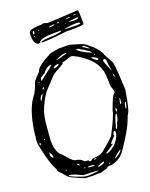

<svg xmlns="http://www.w3.org/2000/svg" viewBox="-170 -1278 1116 1431"><g transform="rotate(-15 388.5 -562.5)"><path d="M444.3 -942.4Q546.9 -923.8 564.5 -913.1Q662.1 -852.5 680.7 -800.8L728.5 -728.5Q745.1 -659.2 763.7 -514.6Q752.9 -345.7 731.4 -323.2Q715.8 -260.7 687.5 -200.2Q623 -67.4 596.7 -40Q544.9 5.9 501 5.9Q482.4 10.7 482.4 18.6L421.9 42L414.1 40Q355.5 48.8 323.2 48.8H305.7Q293.9 48.8 202.1 14.6Q179.7 5.9 143.6 -33.2Q114.3 -52.7 114.3 -72.3Q77.1 -125 41 -245.1Q27.3 -284.2 27.3 -293L25.4 -315.4Q25.4 -538.1 90.8 -641.6Q112.3 -671.9 129.9 -746.1Q137.7 -759.8 177.7 -807.6Q177.7 -841.8 284.2 -910.2Q284.2 -916 360.4 -935.5ZM537.1 -908.2V-901.4Q577.1 -877 585.9 -877V-878.9Q553.7 -908.2 542 -908.2ZM487.3 -892.6V-890.6Q534.2 -858.4 594.7 -841.8V-844.7Q585 -857.4 558.6 -867.2Q558.6 -873 517.6 -887.7Q509.8 -896.5 497.1 -896.5H490.2ZM325.2 -855.5Q331.1 -855.5 391.6 -878.9L408.2 -883.8V-890.6H407.2Q376 -890.6 325.2 -858.4ZM127 -427.7V-313.5Q127 -196.3 188.5 -161.1Q249 -99.6 266.6 -99.6Q306.6 -99.6 332 -74.2L343.8 -72.3L359.4 -74.2L371.1 -62.5H373Q380.9 -62.5 393.6 -77.1Q457 -86.9 478.5 -106.4Q574.2 -201.2 574.2 -210.9Q630.9 -349.6 630.9 -381.8Q663.1 -507.8 678.7 -507.8H680.7V-514.6Q680.7 -530.3 663.1 -566.4Q653.3 -677.7 637.7 -699.2Q609.4 -778.3 490.2 -837.9Q452.1 -855.5 441.4 -855.5H432.6Q375 -829.1 366.2 -829.1Q362.3 -829.1 362.3 -817.4Q283.2 -765.6 270.5 -749L205.1 -665Q181.6 -635.7 162.1 -586.9Q127 -508.8 127 -427.7ZM175.8 -739.3V-737.3H179.7Q277.3 -824.2 277.3 -833H275.4Q244.1 -833 210 -781.2Q204.1 -781.2 189.5 -766.6Q175.8 -766.6 175.8 -739.3ZM605.5 -824.2V-822.3H615.2V-824.2L610.4 -829.1ZM291 -801.8V-800.8H293.9Q332 -809.6 332 -824.2L330.1 -826.2H326.2Q291 -818.4 291 -801.8ZM581.1 -810.5Q581.1 -794.9 619.1 -778.3H624Q628.9 -778.3 628.9 -785.2Q628.9 -796.9 581.1 -810.5ZM660.2 -766.6V-760.7Q660.2 -749 701.2 -675.8H702.1V-677.7L687.5 -733.4Q687.5 -771.5 668 -771.5H665ZM152.3 -728.5V-726.6H159.2V-732.4H155.3ZM145.5 -716.8V-711.9L148.4 -714.8V-716.8ZM168.9 -677.7V-671.9H172.9V-670.9Q181.6 -670.9 181.6 -685.5V-687.5H179.7ZM706.1 -646.5 704.1 -644.5V-643.6L708 -627.9H712.9V-639.6ZM134.8 -603.5V-595.7L138.7 -591.8Q138.7 -596.7 157.2 -629.9L159.2 -639.6H155.3Q139.6 -627 134.8 -603.5ZM673.8 -477.5V-472.7H676.8L680.7 -475.6V-477.5ZM706.1 -463.9Q699.2 -442.4 699.2 -418V-416H701.2Q709 -418.9 709 -429.7V-455.1L708 -463.9ZM729.5 -379.9V-375H735.4Q743.2 -403.3 743.2 -418V-422.9H740.2Q731.4 -422.9 729.5 -379.9ZM654.3 -379.9V-371.1H660.2L665 -384.8L661.1 -398.4H660.2Q654.3 -398.4 654.3 -379.9ZM622.1 -245.1Q632.8 -245.1 639.6 -288.1Q654.3 -312.5 654.3 -349.6V-352.5L651.4 -356.4Q639.6 -356.4 624 -260.7L622.1 -258.8L620.1 -245.1ZM82 -309.6V-308.6L85.9 -304.7H86.9L90.8 -308.6V-309.6L86.9 -313.5H85.9ZM41 -288.1V-277.3L44.9 -274.4H47.9L49.8 -282.2V-289.1L45.9 -293ZM591.8 -212.9 594.7 -202.1Q555.7 -152.3 555.7 -145.5H564.5L565.4 -147.5H567.4L569.3 -145.5V-144.5L505.9 -92.8L503.9 -87.9H505.9L507.8 -85.9H509.8Q540 -96.7 574.2 -131.8Q606.4 -173.8 612.3 -209L613.3 -213.9V-222.7Q613.3 -231.4 606.4 -234.4H603.5Q596.7 -234.4 591.8 -212.9ZM93.8 -204.1V-190.4Q93.8 -172.9 111.3 -161.1H116.2V-165Q115.2 -183.6 95.7 -204.1ZM558.6 -40V-35.2H560.5Q612.3 -71.3 612.3 -87.9H608.4Q578.1 -65.4 558.6 -40ZM403.3 -69.3V-67.4H417L421.9 -72.3V-74.2H417Q404.3 -74.2 403.3 -69.3ZM270.5 -70.3Q270.5 -59.6 291 -53.7V-55.7Q291 -66.4 271.5 -70.3ZM179.7 -49.8V-44.9L182.6 -42H186.5V-44.9L181.6 -49.8ZM418.9 -12.7V-7.8H427.7Q471.7 -18.6 471.7 -35.2H468.8Q456.1 -35.2 418.9 -12.7ZM345.7 -28.3V-22.5L366.2 -21.5H396.5V-24.4Q396.5 -28.3 377.9 -31.2H366.2ZM312.5 -26.4 326.2 -21.5V-24.4Q325.2 -29.3 316.4 -29.3ZM503.9 -12.7V-7.8H509.8L514.6 -12.7L510.7 -15.6H507.8ZM191.4 -3.9V-1Q191.4 4.9 237.3 19.5Q296.9 37.1 314.5 37.1Q351.6 37.1 414.1 21.5V18.6H387.7L295.9 23.4L237.3 2.9Q213.9 -3.9 191.4 -3.9ZM573.2 -1173.8Q581.1 -1173.8 588.9 -1067.4H590.8Q590.8 -1052.7 452.1 -1043.9Q296.9 -1011.7 252 -1011.7V-1014.6Q252 -1026.4 366.2 -1040Q416 -1051.8 416 -1057.6V-1059.6H402.3Q242.2 -1048.8 242.2 -1014.6L231.4 -1009.8Q185.5 -1009.8 185.5 -1105.5Q185.5 -1130.9 291 -1142.6Q291 -1145.5 304.7 -1146.5L332 -1141.6H344.7L566.4 -1173.8ZM530.3 -1149.4V-1146.5H543L550.8 -1148.4V-1151.4H539.1ZM470.7 -1134.8H488.3Q501 -1134.8 502.9 -1141.6V-1142.6H500Q470.7 -1139.6 470.7 -1134.8ZM399.4 -1122.1V-1119.1H400.4Q414.1 -1119.1 416 -1126V-1127.9H409.2Q399.4 -1126 399.4 -1122.1ZM486.3 -1107.4H515.6Q559.6 -1108.4 563.5 -1119.1V-1122.1L556.6 -1124Q486.3 -1113.3 486.3 -1107.4ZM334 -1110.4V-1105.5H335.9Q364.3 -1105.5 379.9 -1117.2V-1119.1H377Q361.3 -1119.1 334 -1110.4ZM208 -1105.5V-1087.9L210.9 -1085H212.9Q217.8 -1085 219.7 -1101.6V-1107.4L215.8 -1110.4H212.9ZM249 -1105.5V-1103.5H255.9L258.8 -1107.4V-1110.4H253.9ZM457 -1105.5V-1101.6H463.9L460.9 -1105.5ZM443.4 -1062.5H445.3Q566.4 -1067.4 566.4 -1074.2V-1076.2Q565.4 -1081.1 557.6 -1085H556.6Q511.7 -1085 443.4 -1064.5ZM208 -1069.3V-1066.4H210.9L214.8 -1069.3V-1073.2H210.9Z"/></g></svg>

Font: Love Ya Like A Sister
Style: Regular
Weight: 400
Designer: Kimberly Geswein
Foundry: Kimberly Geswein
Version: Version 1.002 2007